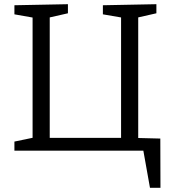

<svg xmlns="http://www.w3.org/2000/svg" viewBox="-20 -718 822 915"><path d="M694.7 177 661.7 -8 671.3 0H48.7V-43.3L148.3 -64L135.3 -45.7V-650.7L150.7 -631.7L48.7 -649.7V-693L303.7 -698V-654.7L202.7 -631.7L217 -651V-39L204.3 -61H574L557 -39V-650.7L571.7 -632.3L470.3 -649.7V-693L725.3 -698V-654.7L625.3 -632L638.7 -651V-37L625.3 -60.7L744 -57.7L744.7 177Z"/></svg>

Font: Bitter Thin
Style: Regular
Weight: 100
Designer: Sol Matas, and Bitter project Authors
Foundry: Sol Matas
Version: Version 2.002